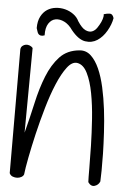

<svg xmlns="http://www.w3.org/2000/svg" viewBox="-56 -826 575 882"><g transform="rotate(5 232.0 -385.5)"><path d="M19.5 -582Q20.5 -591.8 27.3 -597.7Q34.2 -603.5 43 -605Q51.8 -606.4 60.5 -603Q69.3 -599.6 75.2 -592.8L72.3 -202.1Q90.8 -272.5 106 -341.3Q121.1 -410.2 143.6 -466.3Q166 -522.5 200.2 -559.1Q234.4 -595.7 291 -600.6Q321.3 -603.5 343.8 -582.5Q366.2 -561.5 382.3 -525.4Q398.4 -489.3 409.2 -440.9Q419.9 -392.6 426.3 -340.3Q432.6 -288.1 435.5 -235.4Q438.5 -182.6 439.5 -137.7Q440.4 -92.8 439.9 -58.6Q439.5 -24.4 438.5 -8.8Q431.6 7.8 414.6 13.2Q397.5 18.6 383.8 -1Q382.8 -19.5 382.8 -64.9Q382.8 -110.4 381.3 -168.9Q379.9 -227.5 375.5 -291.5Q371.1 -355.5 360.8 -409.7Q350.6 -463.9 332.5 -500.5Q314.5 -537.1 286.1 -542Q261.7 -545.9 238.8 -515.6Q215.8 -485.4 194.8 -435.5Q173.8 -385.7 155.8 -323.2Q137.7 -260.7 123.5 -200.2Q109.4 -139.6 99.6 -88.9Q89.8 -38.1 86.9 -10.7Q84 -2.9 75.2 2Q66.4 6.8 56.2 7.3Q45.9 7.8 35.6 3.9Q25.4 0 20.5 -10.7ZM385.7 -775.4Q401.4 -780.3 414.6 -780.8Q427.7 -781.2 433.6 -761.7Q428.7 -732.4 411.1 -702.1Q393.6 -671.9 368.7 -655.8Q343.8 -639.6 312.5 -644.5Q281.2 -649.4 248 -690.4Q231.4 -714.8 210 -725.6Q188.5 -736.3 168.9 -732.9Q149.4 -729.5 136.7 -710Q124 -690.4 125 -655.3Q114.3 -651.4 107.4 -652.8Q100.6 -654.3 96.7 -658.7Q92.8 -663.1 90.8 -670.4Q88.9 -677.7 85.9 -685.5Q85.9 -717.8 97.2 -739.3Q108.4 -760.7 126 -772Q143.6 -783.2 165.5 -785.6Q187.5 -788.1 208.5 -782.7Q229.5 -777.3 247.1 -764.6Q264.6 -752 273.4 -733.4Q293 -703.1 310.1 -695.3Q327.1 -687.5 340.3 -692.4Q353.5 -697.3 363.3 -711.4Q373 -725.6 379.4 -739.7Q385.7 -753.9 387.2 -765.1Q388.7 -776.4 385.7 -775.4Z"/></g></svg>

Font: Shadows Into Light Two
Style: Regular
Weight: 400
Designer: Kimberly Geswein
Foundry: Kimberly Geswein
Version: Version 1.003 2012